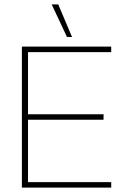

<svg xmlns="http://www.w3.org/2000/svg" viewBox="-20 -857 578 877"><path d="M286 -688 216 -837H246L309 -688ZM80 0V-644H488V-619H108V-335H453V-310H108V-25H488V0Z"/></svg>

Font: Kanit Thin
Style: Regular
Weight: 250
Designer: Katatrad Team
Foundry: CadsonDemak
Version: Version 2.000; ttfautohint (v1.8.3)